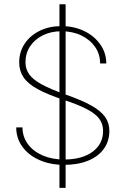

<svg xmlns="http://www.w3.org/2000/svg" viewBox="-20 -779 596 913"><path d="M57.1 -173.3Q57.1 -121.6 86.4 -81.3Q115.7 -41 167.2 -18.1Q218.8 4.9 284.7 4.9Q350.6 4.9 398.9 -14.9Q447.3 -34.7 473.6 -71Q500 -107.4 500 -156.7Q500 -193.8 480.2 -222.4Q460.4 -251 415.3 -276.6Q370.1 -302.2 293 -329.1Q221.2 -354.5 179.2 -377.2Q137.2 -399.9 119.1 -425.3Q101.1 -450.7 101.1 -482.4Q101.1 -525.4 123 -558.6Q145 -591.8 183.8 -611.1Q222.7 -630.4 272 -630.4Q325.2 -630.4 366.7 -610.4Q408.2 -590.3 432.1 -555.9Q456.1 -521.5 456.1 -477.1H485.4Q485.4 -527.3 457 -567.6Q428.7 -607.9 380.6 -631.3Q332.5 -654.8 272 -654.8Q214.4 -654.8 168.9 -632.6Q123.5 -610.4 97.4 -571.3Q71.3 -532.2 71.3 -482.4Q71.3 -442.4 91.6 -411.9Q111.8 -381.3 158.2 -355.7Q204.6 -330.1 282.7 -304.2Q353 -281.2 394 -259.5Q435.1 -237.8 452.6 -213.4Q470.2 -189 470.2 -156.7Q470.2 -94.2 420.2 -57.4Q370.1 -20.5 284.7 -20.5Q227.1 -20.5 182.4 -40Q137.7 -59.6 112.3 -94.2Q86.9 -128.9 86.9 -173.3ZM262.7 -758.8V114.3H292V-758.8Z"/></svg>

Font: Estedad-FD VF
Style: Regular
Weight: 100
Designer: Amin Abedi
Version: Version 7.3